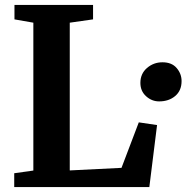

<svg xmlns="http://www.w3.org/2000/svg" viewBox="-20 -763 760 783"><path d="M38 0V-56.5L116 -67.5V-670.5L39 -684V-743H359.5V-684L264.5 -670.5V-68L475.5 -78.5L546 -264L620.5 -253L589 0ZM629 -349.5Q599 -349.5 575.8 -370.5Q552.5 -391.5 552.5 -425Q552.5 -462.5 579.5 -485.8Q606.5 -509 642.5 -509Q680.5 -509 700.5 -485.5Q720.5 -462 720.5 -432.5Q720.5 -393.5 694.5 -371.5Q668.5 -349.5 629 -349.5Z"/></svg>

Font: Merriweather 28pt
Style: Bold
Weight: 700
Version: Version 2.100